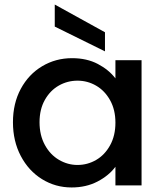

<svg xmlns="http://www.w3.org/2000/svg" viewBox="-20 -816 718 845"><path d="M37 -278Q37 -361 71.5 -425Q106 -489 165.5 -524.5Q225 -560 297 -560Q362 -560 410.5 -534.5Q459 -509 488 -471V-551H603V0H488V-82Q459 -43 409 -17Q359 9 295 9Q224 9 165 -27.5Q106 -64 71.5 -129.5Q37 -195 37 -278ZM488 -276Q488 -333 464.5 -375Q441 -417 403 -439Q365 -461 321 -461Q277 -461 239 -439.5Q201 -418 177.5 -376.5Q154 -335 154 -278Q154 -221 177.5 -178Q201 -135 239.5 -112.5Q278 -90 321 -90Q365 -90 403 -112Q441 -134 464.5 -176.5Q488 -219 488 -276ZM442 -674V-590L221 -699V-796Z"/></svg>

Font: MSTAGE Medium
Style: Regular
Weight: 500
Designer: Ninad Kale (Devanagari), Jonny Pinhorn (Latin)
Foundry: Indian Type Foundry
Version: 4.004